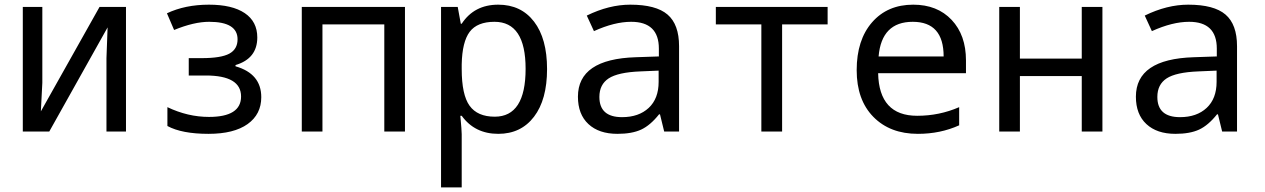

<svg xmlns="http://www.w3.org/2000/svg" viewBox="-20 -566 5441 826"><path d="M162.1 -536.1V-210L155.8 -86.9L408.2 -536.1H522V0H438V-315.9L442.9 -448.2L191.9 0H78.1V-536.1Z M847.2 -315.9Q931.2 -315.9 966.6 -335.2Q1002 -354.5 1002 -397Q1002 -472.2 879.9 -472.2Q814.5 -472.2 729 -437L698.2 -508.8Q776.4 -545.9 878.9 -545.9Q979 -545.9 1033 -509.5Q1086.9 -473.1 1086.9 -404.8Q1086.9 -314 993.2 -286.1V-280.8Q1104 -249 1104 -147.9Q1104 -74.2 1045.2 -32.2Q986.3 9.8 877 9.8Q762.2 9.8 700.2 -23.9V-105Q788.1 -63 878.9 -63Q1017.1 -63 1017.1 -150.9Q1017.1 -241.2 865.2 -241.2H792V-315.9Z M1367.2 0H1278.3V-536.1H1722.2V0H1633.3V-460.9H1367.2Z M1966.3 -67.9H1960.4Q1966.3 -4.9 1966.3 11.2V240.2H1877.4V-536.1H1949.2L1962.4 -463.9H1966.3Q2020 -545.9 2123.5 -545.9Q2221.7 -545.9 2277.6 -472.9Q2333.5 -399.9 2333.5 -269Q2333.5 -137.2 2277.3 -63.7Q2221.2 9.8 2123.5 9.8Q2022.5 9.8 1966.3 -67.9ZM1966.3 -289.1V-269Q1966.3 -158.2 2000.2 -111.1Q2034.2 -64 2108.4 -64Q2241.2 -64 2241.2 -270Q2241.2 -472.2 2107.4 -472.2Q2033.2 -472.2 2000.7 -429.2Q1968.3 -386.2 1966.3 -289.1Z M2837.4 0 2819.3 -74.2H2815.4Q2777.8 -26.9 2738.3 -8.5Q2698.7 9.8 2636.2 9.8Q2556.6 9.8 2511.5 -32.2Q2466.3 -74.2 2466.3 -149.9Q2466.3 -312 2715.3 -319.8L2814.5 -323.2V-356.9Q2814.5 -472.2 2695.3 -472.2Q2623.5 -472.2 2535.2 -432.1L2504.4 -499Q2600.1 -545.9 2691.4 -545.9Q2802.2 -545.9 2851.8 -503.4Q2901.4 -460.9 2901.4 -367.2V0ZM2813.5 -262.2 2734.4 -258.8Q2638.7 -254.9 2598.6 -228.8Q2558.6 -202.6 2558.6 -148.9Q2558.6 -62 2656.2 -62Q2728 -62 2770.8 -101.8Q2813.5 -141.6 2813.5 -213.9Z M3540.5 -460.9H3344.7V0H3255.4V-460.9H3059.6V-536.1H3540.5Z M4135.7 -251H3757.8Q3761.7 -67.9 3925.8 -67.9Q4021 -67.9 4106.4 -105V-26.9Q4025.4 9.8 3928.7 9.8Q3809.1 9.8 3737.3 -63.2Q3665.5 -136.2 3665.5 -264.2Q3665.5 -394 3731.7 -470Q3797.9 -545.9 3908.7 -545.9Q4012.2 -545.9 4074 -480.5Q4135.7 -415 4135.7 -306.2ZM3759.8 -323.2H4039.6Q4039.6 -472.2 3906.7 -472.2Q3772.5 -472.2 3759.8 -323.2Z M4367.7 -536.1V-314H4633.8V-536.1H4722.7V0H4633.8V-238.8H4367.7V0H4278.8V-536.1Z M5237.8 0 5219.7 -74.2H5215.8Q5178.2 -26.9 5138.7 -8.5Q5099.1 9.8 5036.6 9.8Q4957 9.8 4911.9 -32.2Q4866.7 -74.2 4866.7 -149.9Q4866.7 -312 5115.7 -319.8L5214.8 -323.2V-356.9Q5214.8 -472.2 5095.7 -472.2Q5023.9 -472.2 4935.5 -432.1L4904.8 -499Q5000.5 -545.9 5091.8 -545.9Q5202.6 -545.9 5252.2 -503.4Q5301.8 -460.9 5301.8 -367.2V0ZM5213.9 -262.2 5134.8 -258.8Q5039.1 -254.9 4999 -228.8Q4959 -202.6 4959 -148.9Q4959 -62 5056.6 -62Q5128.4 -62 5171.1 -101.8Q5213.9 -141.6 5213.9 -213.9Z"/></svg>

Font: WenQuanYi Micro Hei Mono
Style: Regular
Weight: 400
Foundry: Ascender Corporation
Version: Version 0.2.0-beta